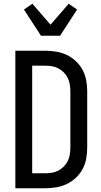

<svg xmlns="http://www.w3.org/2000/svg" viewBox="-20 -1006 540 1026"><path d="M62 0V-735H222Q251 -735 280.5 -730Q310 -725 336.5 -712.5Q363 -700 385 -679.5Q407 -659 421 -633Q435 -607 440.5 -577.5Q446 -548 446 -519V-216Q446 -187 440.5 -157.5Q435 -128 421 -102Q407 -76 385 -55.5Q363 -35 336.5 -22.5Q310 -10 280.5 -5Q251 0 222 0ZM152 -80H222Q240 -80 258 -83Q276 -86 292 -94.5Q308 -103 321 -116Q334 -129 342 -145.5Q350 -162 353 -180Q356 -198 356 -216V-519Q356 -537 353 -555Q350 -573 342 -589.5Q334 -606 321 -619Q308 -632 292 -640.5Q276 -649 258 -652Q240 -655 222 -655H152ZM199 -815 108 -955 153 -986 250 -874 347 -986 392 -955 301 -815Z"/></svg>

Font: Iosevka SS18 Medium
Style: Regular
Weight: 500
Monospace: yes
Designer: Belleve Invis
Foundry: Belleve Invis
Version: Version 25.1.1; ttfautohint (v1.8.4)